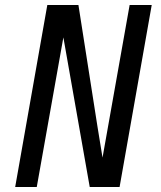

<svg xmlns="http://www.w3.org/2000/svg" viewBox="-20 -745 640 765"><path d="M168.5 -725H292.5L368 -243L388.5 -117L496.5 -725H584.5L456.5 0H337.5L232.5 -596L126.5 0H40.5Z"/></svg>

Font: JuliaMono Italic
Style: Regular
Weight: 400
Italic angle: -9°
Monospace: yes
Designer: cormullion
Foundry: corm
Version: Version 0.049; ttfautohint (v1.8.4)